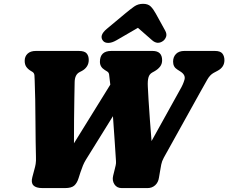

<svg xmlns="http://www.w3.org/2000/svg" viewBox="-20 -960 1166 980"><path d="M863.5 -645.5Q863.5 -669.5 878.5 -684.8Q893.5 -700 921 -700H1076.5Q1104.5 -700 1115 -686.8Q1125.5 -673.5 1125.5 -652.5Q1125.5 -617.5 1091 -599L1070.5 -588Q1052 -578 1038.2 -554Q1024.5 -530 1003 -491.5L816 -155Q806 -136.5 803 -120.2Q800 -104 796.5 -83.5L791.5 -54Q788 -29 772 -14.5Q756 0 733 0H601Q576.5 0 564 -19.2Q551.5 -38.5 557.5 -63L565.5 -95.5Q568 -106 570.5 -116.5Q573 -127 572 -138Q569 -181.5 565.2 -242Q561.5 -302.5 556.5 -367L418 -144Q409.5 -130 403.5 -115.5Q397.5 -101 391 -81.5L381 -50.5Q373.5 -26 359.2 -13Q345 0 311.5 0H197Q130 0 145 -55.5L155.5 -95Q159.5 -108.5 162 -123.2Q164.5 -138 163.5 -161Q162.5 -189 162 -236.5Q161.5 -284 161 -340Q160.5 -396 159.8 -451.2Q159 -506.5 157 -550.5Q156.5 -562 155.8 -574.8Q155 -587.5 145 -593.5L137.5 -598Q122.5 -607 114.2 -619Q106 -631 106 -649.5Q106 -672 120.8 -686Q135.5 -700 163.5 -700H382Q411.5 -700 422.2 -687.5Q433 -675 433 -654Q433 -635 423.5 -620.8Q414 -606.5 398 -598L386.5 -592Q361.5 -579.5 361 -540Q360.5 -509.5 359.5 -459.2Q358.5 -409 358 -348.8Q357.5 -288.5 357.5 -228.5L543 -528Q541.5 -538.5 540.5 -549Q538.5 -571 536.8 -580.5Q535 -590 528 -594.5L514.5 -603Q490 -618 490 -644.5Q490 -700 548 -700H758.5Q807.5 -700 807.5 -652.5Q807.5 -633.5 797 -620Q786.5 -606.5 769 -596.5L756.5 -589.5Q742.5 -581.5 737.8 -564.8Q733 -548 734.5 -518.5Q735.5 -494.5 738.2 -449.8Q741 -405 745 -349.8Q749 -294.5 753.5 -240L900 -504Q915.5 -530.5 921.8 -554Q928 -577.5 901.5 -594.5L884.5 -605.5Q863.5 -618.5 863.5 -645.5ZM574.5 -754.5Q551 -741 533 -741Q515 -741 506.5 -751Q483.5 -778 525.5 -813L619 -891Q645.5 -913 665 -926.8Q684.5 -940.5 710 -940.5Q735.5 -940.5 749 -927.2Q762.5 -914 775 -891L823.5 -803Q832.5 -786 827.8 -772.5Q823 -759 812.5 -751Q784 -730.5 756.5 -754.5L684 -818Z"/></svg>

Font: Fraunces 144pt SuperSoft Black
Style: Italic
Weight: 900
Italic angle: -16°
Version: Version 1.000;[b76b70a41]